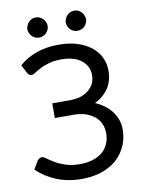

<svg xmlns="http://www.w3.org/2000/svg" viewBox="-97 -955 768 1029"><g transform="rotate(-10 287.5 -441.0)"><path d="M49.8 -649.4Q90.8 -685.5 143.6 -704.1Q197.3 -723.6 265.6 -723.6Q321.3 -723.6 365.2 -710Q409.2 -696.3 440.4 -671.9Q471.7 -647.5 488.3 -614.3Q504.9 -580.1 504.9 -540Q504.9 -486.3 478.5 -445.3Q451.2 -404.3 403.3 -381.8Q430.7 -370.1 453.1 -353.5Q475.6 -336.9 491.2 -316.4Q507.8 -294.9 516.6 -269.5Q525.4 -245.1 525.4 -217.8Q525.4 -170.9 507.8 -129.9Q490.2 -88.9 457 -57.6Q423.8 -28.3 376 -10.7Q327.1 6.8 264.6 6.8Q188.5 6.8 127 -18.6Q65.4 -43.9 21.5 -86.9Q30.3 -101.6 48.8 -132.8Q52.7 -137.7 58.6 -141.6Q65.4 -145.5 72.3 -145.5Q82 -145.5 96.7 -133.8Q111.3 -123 133.8 -109.4Q156.2 -95.7 188.5 -85Q220.7 -73.2 267.6 -73.2Q306.6 -73.2 337.9 -83Q369.1 -92.8 390.6 -110.4Q412.1 -128.9 422.9 -154.3Q434.6 -180.7 434.6 -212.9Q434.6 -241.2 423.8 -264.6Q413.1 -288.1 392.6 -304.7Q372.1 -321.3 342.8 -331.1Q313.5 -339.8 276.4 -339.8Q243.2 -339.8 177.7 -339.8Q177.7 -360.4 177.7 -419.9Q201.2 -419.9 272.5 -419.9Q302.7 -419.9 329.1 -426.8Q355.5 -434.6 373 -449.2Q392.6 -463.9 403.3 -484.4Q414.1 -505.9 414.1 -532.2Q414.1 -556.6 404.3 -577.1Q393.6 -597.7 375 -612.3Q356.4 -627.9 328.1 -635.7Q300.8 -643.6 265.6 -643.6Q225.6 -643.6 197.3 -634.8Q168.9 -627 149.4 -616.2Q129.9 -606.4 117.2 -597.7Q105.5 -588.9 95.7 -588.9Q87.9 -588.9 83 -592.8Q78.1 -595.7 73.2 -603.5Q65.4 -619.1 49.8 -649.4ZM225.6 -833Q225.6 -822.3 220.7 -812.5Q216.8 -802.7 209 -794.9Q201.2 -787.1 190.4 -783.2Q180.7 -779.3 169.9 -779.3Q159.2 -779.3 149.4 -783.2Q139.6 -787.1 131.8 -794.9Q124 -802.7 120.1 -812.5Q115.2 -822.3 115.2 -833Q115.2 -844.7 120.1 -854.5Q124 -865.2 131.8 -872.1Q139.6 -879.9 149.4 -884.8Q159.2 -888.7 169.9 -888.7Q180.7 -888.7 190.4 -884.8Q201.2 -879.9 209 -872.1Q216.8 -865.2 220.7 -854.5Q225.6 -844.7 225.6 -833ZM434.6 -833Q434.6 -822.3 429.7 -812.5Q425.8 -802.7 418 -794.9Q410.2 -787.1 400.4 -783.2Q390.6 -779.3 379.9 -779.3Q368.2 -779.3 358.4 -783.2Q347.7 -787.1 340.8 -794.9Q333 -802.7 329.1 -812.5Q324.2 -822.3 324.2 -833Q324.2 -844.7 329.1 -854.5Q333 -865.2 340.8 -872.1Q347.7 -879.9 358.4 -884.8Q368.2 -888.7 379.9 -888.7Q390.6 -888.7 400.4 -884.8Q410.2 -879.9 418 -872.1Q425.8 -865.2 429.7 -854.5Q434.6 -844.7 434.6 -833Z"/></g></svg>

Font: Lato
Style: Regular
Weight: 400
Designer: Lukasz Dziedzic with Adam Twardoch and Botio Nikoltchev
Version: Version 2.015; 2015-08-06; http://www.latofonts.com/